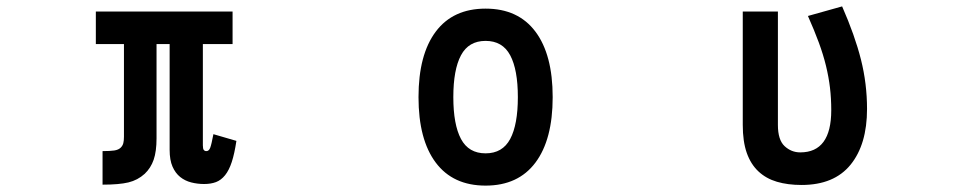

<svg xmlns="http://www.w3.org/2000/svg" viewBox="-20 -522 3040 601"><path d="M720 -81Q714 -41 705.5 -15Q697 11 684.5 26.5Q672 42 656 48Q640 54 619 54Q598 54 578.5 49Q559 44 544 32Q529 20 520 -0.5Q511 -21 511 -53V-384H470V-89Q470 -48 461 -22Q452 4 433 22Q411 42 382 49Q353 56 301 56V-49Q325 -49 338 -51Q351 -53 358 -60Q364 -66 366 -74Q368 -82 368 -94V-384H280V-486H708V-384H615V-67Q615 -56 618 -52.5Q621 -49 626 -49Q634 -49 638 -59.5Q642 -70 648 -102Z M1601 -218Q1601 -304 1577 -349Q1553 -394 1500 -394Q1447 -394 1423 -349Q1399 -304 1399 -218Q1399 -132 1423 -87Q1447 -42 1500 -42Q1553 -42 1577 -87Q1601 -132 1601 -218ZM1710 -218Q1710 -85 1656 -13Q1602 59 1500 59Q1398 59 1344 -13Q1290 -85 1290 -218Q1290 -351 1344 -423Q1398 -495 1500 -495Q1602 -495 1656 -423Q1710 -351 1710 -218Z M2694 -181Q2694 -70 2642.5 -6.5Q2591 57 2489 57Q2446 57 2412 47Q2378 37 2354 14.5Q2330 -8 2317.5 -43.5Q2305 -79 2305 -131V-486H2415V-131Q2415 -84 2436 -64.5Q2457 -45 2485 -45Q2582 -45 2582 -177Q2582 -214 2578 -247.5Q2574 -281 2565.5 -316Q2557 -351 2543 -389Q2529 -427 2509 -472L2616 -502Q2656 -411 2675 -335.5Q2694 -260 2694 -181Z"/></svg>

Font: NanumGothicCoding
Style: Bold
Weight: 700
Monospace: yes
Designer: Kwon Bruce; Nicolas Noh; Sung-woo Choi; Go-un Cha; Soo-hyun Park;
Foundry: NHN Corporation
Version: Version 2.000;PS 1;hotconv 1.0.49;makeotf.lib2.0.14853